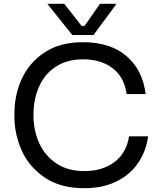

<svg xmlns="http://www.w3.org/2000/svg" viewBox="-20 -972 835 1010"><path d="M56 -356V-378Q56 -472 94.5 -557Q133 -642 214 -696Q295 -750 417 -750Q561 -750 646 -676.5Q731 -603 746 -477H646Q634 -567 572 -613.5Q510 -660 417 -660Q333 -660 274 -621.5Q215 -583 185.5 -516.5Q156 -450 156 -366Q156 -285 186.5 -218.5Q217 -152 277 -112Q337 -72 423 -72Q519 -72 582 -119.5Q645 -167 659 -255H759Q749 -178 707.5 -116Q666 -54 593.5 -18Q521 18 423 18Q297 18 214.5 -38.5Q132 -95 94 -181Q56 -267 56 -356ZM229 -952H318L409 -836H425L506 -952H593L472 -788H360Z"/></svg>

Font: Sora-SIA
Style: Regular
Weight: 400
Designer: Jonathan Barnbrook, Julián Moncada
Foundry: Barnbrook Fonts
Version: Version 2.000